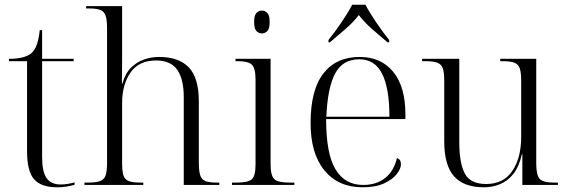

<svg xmlns="http://www.w3.org/2000/svg" viewBox="-20 -786 2413 816"><path d="M223 10Q155 10 125 -24Q95 -58 95 -143V-526H18V-536Q82 -536 111 -558Q128 -572 136.5 -596.5Q145 -621 149 -658H159V-536H293V-526H159V-119Q159 -56 178 -29Q197 -2 238 -2Q266 -2 297 -11V-1Q283 4 262.5 7Q242 10 223 10Z M339 0V-10H355Q388 -10 405.5 -16.5Q423 -23 429 -41Q435 -59 435 -94V-665Q435 -701 429 -719Q423 -737 407 -743.5Q391 -750 360 -750H346V-760H499V-523Q499 -502 498.5 -480.5Q498 -459 498 -430H500Q512 -474 537 -498.5Q562 -523 593 -533.5Q624 -544 656 -544Q740 -544 782.5 -499.5Q825 -455 825 -355V-94Q825 -59 831 -41Q837 -23 853 -16.5Q869 -10 901 -10H912V0H761V-373Q761 -449 733.5 -489Q706 -529 643 -529Q570 -529 534.5 -477.5Q499 -426 499 -348V-94Q499 -59 504.5 -41Q510 -23 527 -16.5Q544 -10 577 -10H589V0Z M1093 -644Q1079 -644 1069.5 -654.5Q1060 -665 1060 -693Q1060 -720 1069.5 -730.5Q1079 -741 1093 -741Q1107 -741 1116.5 -730.5Q1126 -720 1126 -693Q1126 -665 1116.5 -654.5Q1107 -644 1093 -644ZM966 0V-10H986Q1035 -10 1050.5 -24.5Q1066 -39 1066 -86V-448Q1066 -496 1050.5 -511Q1035 -526 991 -526H981V-536H1130V-88Q1130 -40 1145.5 -25Q1161 -10 1210 -10H1231V0Z M1521 10Q1418 10 1359 -61.5Q1300 -133 1300 -263Q1300 -404 1354.5 -474Q1409 -544 1509 -544Q1599 -544 1651 -481Q1703 -418 1703 -299V-280H1366Q1366 -132 1406 -66Q1446 0 1523 0Q1580 0 1617 -29.5Q1654 -59 1667 -114Q1684 -109 1684 -88Q1684 -69 1666 -46Q1648 -23 1612 -6.5Q1576 10 1521 10ZM1635 -290Q1635 -411 1604 -472.5Q1573 -534 1507 -534Q1436 -534 1404 -473Q1372 -412 1367 -290ZM1376 -616Q1402 -648 1430.5 -690Q1459 -732 1477 -766H1533Q1551 -732 1579.5 -690Q1608 -648 1634 -616V-606H1627Q1596 -632 1562 -662Q1528 -692 1505 -722Q1482 -692 1447.5 -662Q1413 -632 1382 -606H1376Z M2037 10Q1951 10 1909.5 -37Q1868 -84 1868 -185V-443Q1868 -478 1862 -495.5Q1856 -513 1838.5 -519.5Q1821 -526 1788 -526H1774V-536H1932V-181Q1932 -93 1955.5 -48.5Q1979 -4 2046 -4Q2120 -4 2157.5 -59.5Q2195 -115 2195 -204V-443Q2195 -478 2189 -495.5Q2183 -513 2166 -519.5Q2149 -526 2116 -526H2106V-536H2259V-92Q2259 -41 2274 -25.5Q2289 -10 2334 -10H2351V0H2200V-131H2198Q2186 -77 2161.5 -46.5Q2137 -16 2104.5 -3Q2072 10 2037 10Z"/></svg>

Font: Noto Serif Display Light
Style: Regular
Weight: 300
Designer: Monotype Design Team
Foundry: Monotype Imaging Inc.
Version: Version 2.009